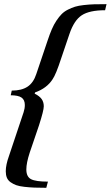

<svg xmlns="http://www.w3.org/2000/svg" viewBox="-20 -749 533 925"><path d="M203.1 155.8Q168.5 155.8 145 154.8Q121.6 153.8 97.4 151.1Q73.2 148.4 58.3 143.1Q43.5 137.7 31 128.9Q18.6 120.1 13.2 107.2Q7.8 94.2 7.8 76.2Q7.8 45.4 22.9 3.4L93.8 -208.5Q99.6 -226.1 99.6 -243.2Q99.6 -268.1 83.5 -279.1Q67.4 -290 31.7 -290L36.6 -312.5Q84 -312.5 112.5 -331.3Q141.1 -350.1 154.8 -392.1L209.5 -554.2Q219.7 -585 229.7 -608.2Q239.7 -631.3 252.2 -649.9Q264.6 -668.5 276.9 -680.9Q289.1 -693.4 306.9 -702.4Q324.7 -711.4 341.3 -716.6Q357.9 -721.7 383.5 -724.6Q409.2 -727.5 433.1 -728.3Q457 -729 493.2 -729L486.3 -699.7Q411.1 -699.7 374 -675.5Q336.9 -651.4 314.5 -585L274.9 -468.3Q249.5 -390.1 233.4 -367.2Q205.6 -323.7 148.9 -303.7L147 -297.9Q170.4 -286.1 180.7 -271.7Q190.9 -257.3 190.9 -236.8Q190.9 -216.8 168 -145.5L123 -13.2Q106.9 36.1 106.9 67.4Q106.9 102.5 129.6 114.3Q152.3 126 210.9 126Z"/></svg>

Font: Elstob SemiBold
Style: Italic
Weight: 600
Italic angle: -20°
Designer: Peter S. Baker
Version: Version 1.015